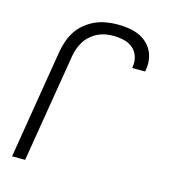

<svg xmlns="http://www.w3.org/2000/svg" viewBox="-110 -832 821 922"><g transform="rotate(15 300.0 -371.5)"><path d="M35 0 125 -548Q130 -575 139.5 -601.5Q149 -628 165 -651.5Q181 -675 204.5 -693.5Q228 -712 253.5 -723Q279 -734 306.5 -738.5Q334 -743 361 -743Q387 -743 413 -739.5Q439 -736 462 -727Q485 -718 503.5 -702.5Q522 -687 534 -665.5Q546 -644 549.5 -618Q553 -592 548 -566L547 -559H482L483 -564Q488 -591 480 -616Q472 -641 453 -657Q434 -673 408 -679Q382 -685 356 -685Q336 -685 316.5 -681.5Q297 -678 278.5 -669Q260 -660 243.5 -645.5Q227 -631 216.5 -614Q206 -597 199 -577.5Q192 -558 189 -539L100 0Z"/></g></svg>

Font: Iosevka Light Extended Oblique
Style: Regular
Weight: 300
Width: 7
Italic angle: -9°
Monospace: yes
Designer: Belleve Invis
Foundry: Belleve Invis
Version: Version 32.5.0; ttfautohint (v1.8.4)